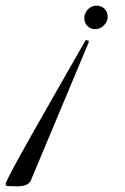

<svg xmlns="http://www.w3.org/2000/svg" viewBox="-31 -358 440 678"><path d="M305 -255Q290 -255 279.5 -264.5Q269 -274 267 -289Q265 -309 278 -323.5Q291 -338 310 -338Q326 -338 337 -328Q348 -318 349 -303Q351 -284 337 -269.5Q323 -255 305 -255ZM-5 299 -10 297 -11 291Q-10 285 4.5 257Q19 229 42 187.5Q65 146 93 96.5Q121 47 149.5 -2.5Q178 -52 203 -96.5Q228 -141 246.5 -172.5Q265 -204 271 -216L282 -215V-208L78 279Q69 300 30 300Q21 300 12 299.5Q3 299 -5 299Z"/></svg>

Font: Great Vibes
Style: Regular
Weight: 400
Designer: Robert E. Leuschke, Viktoriya Grabowska, Viviana Monsalve, Eben Sorkin
Foundry: Robert E. Leuschke
Version: Version 1.103; ttfautohint (v1.8.4.7-5d5b)